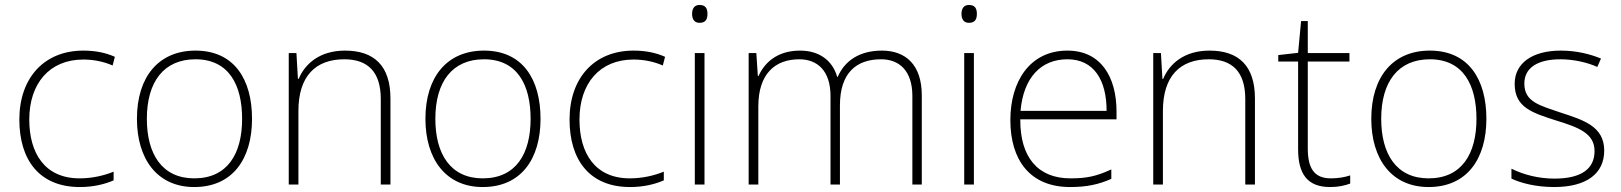

<svg xmlns="http://www.w3.org/2000/svg" viewBox="-20 -744 6533 774"><path d="M302 10C358 10 404 -2 438 -17V-52C399 -36 351 -25 301 -25C160 -25 98 -127 98 -262C98 -407 179 -504 316 -504C354 -504 395 -497 434 -480L443 -515C407 -531 366 -540 316 -540C158 -540 58 -430 58 -262C58 -100 138 10 302 10Z M996 -265C996 -423 925 -540 768 -540C620 -540 532 -435 532 -265C532 -104 613 10 763 10C919 10 996 -105 996 -265ZM572 -265C572 -415 641 -505 768 -505C903 -505 956 -401 956 -265C956 -124 897 -25 763 -25C634 -25 572 -122 572 -265Z M1371 -540C1268 -540 1209 -486 1184 -426H1181L1175 -530H1144V0H1183V-297C1183 -437 1252 -505 1368 -505C1462 -505 1515 -455 1515 -345V0H1554V-347C1554 -479 1488 -540 1371 -540Z M2159 -265C2159 -423 2088 -540 1931 -540C1783 -540 1695 -435 1695 -265C1695 -104 1776 10 1926 10C2082 10 2159 -105 2159 -265ZM1735 -265C1735 -415 1804 -505 1931 -505C2066 -505 2119 -401 2119 -265C2119 -124 2060 -25 1926 -25C1797 -25 1735 -122 1735 -265Z M2520 10C2576 10 2622 -2 2656 -17V-52C2617 -36 2569 -25 2519 -25C2378 -25 2316 -127 2316 -262C2316 -407 2397 -504 2534 -504C2572 -504 2613 -497 2652 -480L2661 -515C2625 -531 2584 -540 2534 -540C2376 -540 2276 -430 2276 -262C2276 -100 2356 10 2520 10Z M2800 -724C2779 -724 2770 -709 2770 -688C2770 -667 2779 -652 2800 -652C2825 -652 2832 -667 2832 -688C2832 -709 2825 -724 2800 -724ZM2820 -530H2781V0H2820Z M3535 -540C3445 -540 3385 -499 3357 -434H3355C3335 -503 3280 -540 3205 -540C3111 -540 3061 -489 3038 -438H3035L3029 -530H2998V0H3037V-315C3037 -448 3106 -505 3202 -505C3275 -505 3328 -459 3328 -357V0H3366V-319C3366 -449 3431 -505 3532 -505C3605 -505 3658 -459 3658 -357V0H3696V-359C3696 -483 3631 -540 3535 -540Z M3886 -724C3865 -724 3856 -709 3856 -688C3856 -667 3865 -652 3886 -652C3911 -652 3918 -667 3918 -688C3918 -709 3911 -724 3886 -724ZM3906 -530H3867V0H3906Z M4283 -540C4131 -540 4053 -415 4053 -260C4053 -100 4131 10 4294 10C4360 10 4408 0 4460 -23V-61C4399 -33 4360 -25 4295 -25C4164 -25 4092 -110 4093 -263H4481V-294C4481 -434 4418 -540 4283 -540ZM4283 -505C4390 -505 4441 -421 4441 -297H4094C4106 -432 4177 -505 4283 -505Z M4856 -540C4753 -540 4694 -486 4669 -426H4666L4660 -530H4629V0H4668V-297C4668 -437 4737 -505 4853 -505C4947 -505 5000 -455 5000 -345V0H5039V-347C5039 -479 4973 -540 4856 -540Z M5345 -25C5276 -25 5252 -68 5252 -146V-496H5420V-530H5252V-659H5225L5213 -531L5133 -522V-496H5213V-143C5213 -43 5250 10 5342 10C5376 10 5401 4 5423 -4V-37C5402 -30 5376 -25 5345 -25Z M5972 -265C5972 -423 5901 -540 5744 -540C5596 -540 5508 -435 5508 -265C5508 -104 5589 10 5739 10C5895 10 5972 -105 5972 -265ZM5548 -265C5548 -415 5617 -505 5744 -505C5879 -505 5932 -401 5932 -265C5932 -124 5873 -25 5739 -25C5610 -25 5548 -122 5548 -265Z M6447 -137C6447 -235 6363 -260 6272 -290C6187 -319 6125 -333 6125 -407C6125 -472 6180 -505 6271 -505C6323 -505 6381 -492 6419 -474L6434 -508C6390 -526 6335 -540 6272 -540C6158 -540 6086 -490 6086 -406C6086 -310 6158 -289 6254 -258C6345 -230 6408 -206 6408 -135C6408 -67 6360 -24 6246 -24C6184 -24 6123 -39 6073 -64V-24C6111 -6 6172 10 6245 10C6377 10 6447 -45 6447 -137Z"/></svg>

Font: Noto Sans Ethiopic ExtraLight
Style: Regular
Weight: 200
Designer: Monotype Design Team
Foundry: Monotype Imaging Inc.
Version: Version 2.102